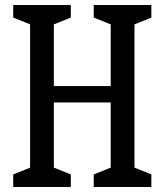

<svg xmlns="http://www.w3.org/2000/svg" viewBox="-20 -750 660 770"><path d="M356 -50.5 444 -85.8 424 -47.2V-682.8L444 -644.2L356 -679.5V-730H587V-679.5L499.3 -644.2L519.3 -685.7V-44.3L499.3 -85.8L587 -50.5V0H356ZM33 -50.5 120.7 -85.8 100.7 -47.2V-682.8L120.7 -644.2L33 -679.5V-730H264V-679.5L176 -644.2L196 -685.7V-44.3L176 -85.8L264 -50.5V0H33ZM128.7 -404.8H492V-339.2H128.7Z"/></svg>

Font: Monaspace Xenon Var
Style: Regular
Weight: 400
Designer: Riley Cran and the Lettermatic Team
Version: Version 1.000 (Monaspace Xenon Var)